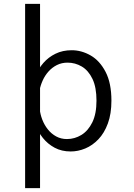

<svg xmlns="http://www.w3.org/2000/svg" viewBox="-20 -770 690 990"><path d="M109.5 200V-750H186.5V200ZM344.5 11Q298 11 262 -8.2Q226 -27.5 201 -58.8Q176 -90 163 -127Q150 -164 150 -198.5L184.5 -209.5Q187.5 -180.5 198.2 -152.8Q209 -125 227 -102.5Q245 -80 269.8 -66.5Q294.5 -53 325 -53Q365 -53 399.8 -74.2Q434.5 -95.5 456 -139.2Q477.5 -183 477.5 -251Q477.5 -320 456.8 -363.2Q436 -406.5 402 -426.8Q368 -447 328.5 -447Q298 -447 273.2 -434.5Q248.5 -422 230 -401.2Q211.5 -380.5 200 -354.8Q188.5 -329 183.5 -302.5L151 -313Q151 -346.5 164.5 -381.2Q178 -416 203.8 -445.5Q229.5 -475 266.2 -493Q303 -511 349.5 -511Q400.5 -511 447.5 -484Q494.5 -457 524.5 -399.2Q554.5 -341.5 554.5 -251Q554.5 -183 536.2 -133.5Q518 -84 487.5 -52Q457 -20 419.8 -4.5Q382.5 11 344.5 11Z"/></svg>

Font: Trispace Thin Light
Style: Regular
Weight: 300
Version: Version 1.210